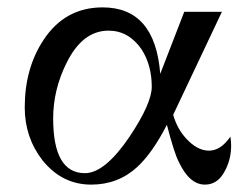

<svg xmlns="http://www.w3.org/2000/svg" viewBox="-20 -489 667 520"><path d="M606 -95Q606 -57 589 -26Q570 11 535 11Q493 11 464 -51Q452 -74 432 -151Q393 -75 352 -37Q300 11 227 11Q148 11 95 -55Q47 -117 47 -198Q47 -304 98 -381Q156 -469 258 -469Q400 -469 414 -289L479 -457H581L449 -178Q460 -140 484 -114Q514 -81 546 -81Q578 -81 604 -119Q606 -105 606 -95ZM391 -254Q391 -313 363 -356Q328 -406 274 -406Q203 -406 160 -318Q124 -246 124 -168Q124 -20 210 -20Q264 -20 331 -119Q391 -209 391 -254Z"/></svg>

Font: GFS Didot
Style: Regular
Weight: 400
Designer: Takis Katsoulidis and George D. Matthiopoulos
Foundry: Takis Katsoulidis and George D. Matthiopoulos
Version: Version 1.0